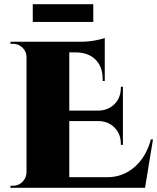

<svg xmlns="http://www.w3.org/2000/svg" viewBox="-20 -900 753 920"><path d="M137 -795V-880H427V-795ZM43 -10Q69 -10 87.5 -28.5Q106 -47 107 -73V-627Q106 -659 80 -678Q64 -690 43 -690H30V-700H363Q406 -700 439.5 -707Q473 -714 482 -718V-512H472V-520Q472 -579 439 -613Q406 -647 347 -649H312V-370H451Q499 -371 529 -401.5Q559 -432 559 -480V-484H569V-206H559V-211Q559 -258 529 -288.5Q499 -319 452 -320H312V-51H495Q568 -51 624 -99Q680 -147 703 -232H713L675 0H30V-10Z"/></svg>

Font: Cinzel Decorative Black
Style: Regular
Weight: 900
Designer: Natanael Gama
Version: Version 1.002;PS 001.002;hotconv 1.0.56;makeotf.lib2.0.21325